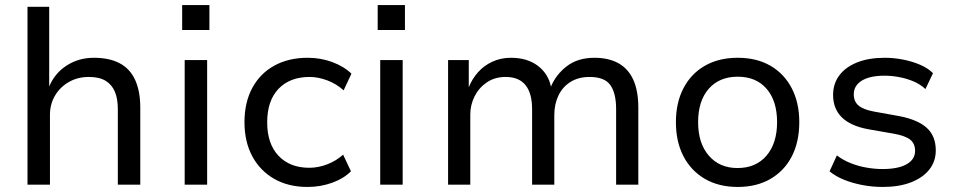

<svg xmlns="http://www.w3.org/2000/svg" viewBox="-20 -732 3787 761"><path d="M89 0V-705H175V-389Q197 -442 244.5 -472.5Q292 -503 352 -503Q413 -503 454 -481.5Q495 -460 515.5 -415.5Q536 -371 536 -305V0H447V-300Q447 -340 435.5 -368Q424 -396 399 -411.5Q374 -427 332 -427Q288 -427 253 -407Q218 -387 198 -353Q178 -319 178 -277V0Z M702 -613V-712H810V-613ZM712 0V-494H801V0Z M1199 9Q1123 9 1067 -23Q1011 -55 980 -112.5Q949 -170 949 -248Q949 -326 980 -383.5Q1011 -441 1067.5 -472Q1124 -503 1200 -503Q1251 -503 1297 -486Q1343 -469 1373 -440L1342 -374Q1313 -400 1277 -413.5Q1241 -427 1207 -427Q1129 -427 1084 -380Q1039 -333 1039 -247Q1039 -162 1084 -114.5Q1129 -67 1206 -67Q1241 -67 1276.5 -80.5Q1312 -94 1340 -119L1371 -53Q1342 -24 1296 -7.5Q1250 9 1199 9Z M1477 -613V-712H1585V-613ZM1487 0V-494H1576V0Z M1756 0V-494H1838V-386Q1851 -419 1874.5 -445.5Q1898 -472 1931.5 -487.5Q1965 -503 2005 -503Q2070 -503 2112 -471Q2154 -439 2164 -387H2163Q2183 -436 2226.5 -469.5Q2270 -503 2336 -503Q2392 -503 2431 -481.5Q2470 -460 2490 -416Q2510 -372 2510 -305V0H2422V-299Q2422 -363 2399 -395Q2376 -427 2317 -427Q2273 -427 2241.5 -407.5Q2210 -388 2193.5 -353.5Q2177 -319 2177 -276V0H2089V-299Q2089 -362 2063 -394.5Q2037 -427 1984 -427Q1941 -427 1909.5 -405.5Q1878 -384 1861 -350Q1844 -316 1844 -278V0Z M2904 9Q2829 9 2774 -23Q2719 -55 2689 -112.5Q2659 -170 2659 -248Q2659 -325 2689 -382.5Q2719 -440 2774 -471.5Q2829 -503 2904 -503Q2979 -503 3033.5 -471.5Q3088 -440 3118 -382.5Q3148 -325 3148 -248Q3148 -170 3118.5 -112.5Q3089 -55 3034 -23Q2979 9 2904 9ZM2903 -66Q2976 -66 3018 -115Q3060 -164 3060 -248Q3060 -332 3018.5 -380Q2977 -428 2904 -428Q2831 -428 2789 -380Q2747 -332 2747 -248Q2747 -164 2789.5 -115Q2832 -66 2903 -66Z M3479 9Q3438 9 3398.5 1.5Q3359 -6 3325.5 -19.5Q3292 -33 3268 -53L3297 -116Q3322 -97 3352.5 -85Q3383 -73 3415.5 -67.5Q3448 -62 3478 -62Q3540 -62 3573.5 -81Q3607 -100 3607 -134Q3607 -163 3587.5 -178.5Q3568 -194 3523 -202L3420 -220Q3351 -233 3316.5 -267Q3282 -301 3282 -356Q3282 -400 3306.5 -433Q3331 -466 3377 -484.5Q3423 -503 3487 -503Q3522 -503 3558.5 -496Q3595 -489 3626.5 -475.5Q3658 -462 3678 -442L3648 -379Q3628 -398 3600.5 -409.5Q3573 -421 3543.5 -426.5Q3514 -432 3486 -432Q3428 -432 3396 -412.5Q3364 -393 3364 -358Q3364 -330 3382.5 -314Q3401 -298 3443 -290L3543 -272Q3617 -258 3653 -225.5Q3689 -193 3689 -136Q3689 -92 3663 -59.5Q3637 -27 3590 -9Q3543 9 3479 9Z"/></svg>

Font: Nunito Sans 8pt
Style: Regular
Weight: 400
Version: Version 3.101;gftools[0.9.27]